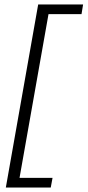

<svg xmlns="http://www.w3.org/2000/svg" viewBox="-20 -720 390 855"><path d="M150 -700H350L343 -657H196L67 72H214L206 115H6Z"/></svg>

Font: Sarabun ExtraLight
Style: Italic
Weight: 275
Italic angle: -10°
Designer: Suppakit Chalermlarp | Katatrad Co.,Ltd.
Foundry: Cadson Demak Co.,Ltd.
Version: Version 1.000; ttfautohint (v1.6)